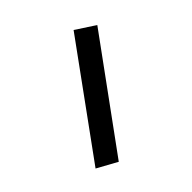

<svg xmlns="http://www.w3.org/2000/svg" viewBox="-169 -856 1088 1088"><g transform="rotate(-45 375.0 -311.5)"><path d="M203 43 83 -23 550 -666 665 -591Z"/></g></svg>

Font: Inconsolata ExtraExpanded ExtraBold
Style: Regular
Weight: 800
Width: 8
Monospace: yes
Designer: Raph Levien, Cyreal, Brenton Simpson
Foundry: Raph Levien, Cyreal, Google
Version: Version 3.001; ttfautohint (v1.8.2.53-6de2)